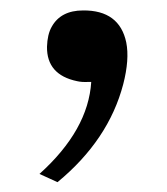

<svg xmlns="http://www.w3.org/2000/svg" viewBox="-20 -160 327 375"><path d="M71.8 -68.8C71.3 -32.2 90.8 -9.8 130.4 -1.5C136.7 0 144 0.5 153.3 0H156.7H158.2C154.3 62.5 120.6 122.6 57.1 179.7L92.3 195.8C158.7 141.1 201.7 77.1 220.7 4.4C229 -27.8 231 -55.2 226.6 -77.1C217.8 -119.1 189.5 -140.1 142.1 -139.6C113.3 -139.6 92.8 -128.9 81.1 -107.9C75.2 -97.7 72.3 -84.5 71.8 -68.8Z"/></svg>

Font: Nahid
Style: Regular
Weight: 400
Foundry: DejaVu fonts team - Redesigned by Saber Rastikerdar
Version: Version 0.3.0